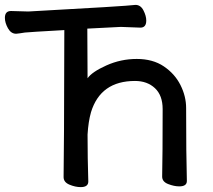

<svg xmlns="http://www.w3.org/2000/svg" viewBox="-23 -742 871 785"><path d="M307 23Q285 23 261 13Q237 3 237 -18Q239 -107 240 -619Q98 -611 79 -609Q55 -605 43 -604Q22 -604 9.5 -626.5Q-3 -649 -3 -669Q-3 -697 22 -697L93 -695Q494 -717 531 -722Q552 -722 563.5 -699.5Q575 -677 575 -658Q575 -629 551 -629L471 -632L334 -625L335 -422Q353 -448 412 -474.5Q471 -501 536 -501Q602 -501 647 -470.5Q692 -440 715 -394Q738 -348 738 -300Q738 -108 741 -2Q741 20 710 20Q689 20 664.5 10.5Q640 1 640 -20Q642 -108 642 -296Q642 -352 610.5 -381.5Q579 -411 529 -411Q388 -411 349 -283Q338 -244 335 -192Q335 -96 338 0Q338 23 307 23Z"/></svg>

Font: LXGW ZhenKai
Style: Regular
Weight: 400
Designer: LXGW / Fontworks Inc.
Foundry: LXGW / Fontworks Inc.
Version: Version 0.800;June 8, 2025